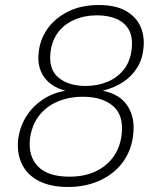

<svg xmlns="http://www.w3.org/2000/svg" viewBox="-20 -732 626 764"><path d="M250 12Q182 12 135.5 -11.5Q89 -35 68 -77.5Q47 -120 52 -175Q58 -225 82.5 -265.5Q107 -306 147.5 -334Q188 -362 240 -371Q181 -387 154 -427.5Q127 -468 134 -523Q139 -575 169 -617.5Q199 -660 251 -686Q303 -712 373 -712Q440 -712 481 -688.5Q522 -665 539 -626.5Q556 -588 551 -541Q547 -497 526 -463Q505 -429 470.5 -406Q436 -383 389 -371Q458 -357 488 -310Q518 -263 510 -197Q504 -136 470 -88.5Q436 -41 379 -14.5Q322 12 250 12ZM256 -29Q316 -29 360.5 -50Q405 -71 431.5 -108.5Q458 -146 464 -196Q473 -273 430 -310Q387 -347 310 -347Q254 -347 208.5 -327.5Q163 -308 134.5 -270.5Q106 -233 99 -178Q92 -110 131.5 -69.5Q171 -29 256 -29ZM321 -390Q367 -390 406.5 -406Q446 -422 472.5 -455Q499 -488 504 -538Q509 -585 492.5 -614Q476 -643 443 -657Q410 -671 366 -671Q317 -671 276.5 -653.5Q236 -636 211 -603Q186 -570 181 -523Q173 -456 213 -423Q253 -390 321 -390Z"/></svg>

Font: DM Sans 16pt ExtraLight
Style: Italic
Weight: 250
Italic angle: -10°
Version: Version 4.004;gftools[0.9.30]